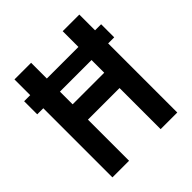

<svg xmlns="http://www.w3.org/2000/svg" viewBox="-187 -827 961 961"><g transform="rotate(-45 293.0 -346.5)"><path d="M20.5 -489.3H63.5V0H181.2V-291H404.8V0H522.5V-489.3H565.4V-582H522.5V-693.4H404.8V-582H181.2V-693.4H63.5V-582H20.5ZM181.2 -399.4V-489.3H404.8V-399.4Z"/></g></svg>

Font: Cascadia Code NF SemiBold
Style: Regular
Weight: 600
Monospace: yes
Designer: Aaron Bell
Foundry: Saja Typeworks
Version: Version 2404.023